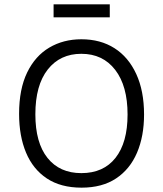

<svg xmlns="http://www.w3.org/2000/svg" viewBox="-20 -853 751 885"><path d="M356 12Q260 12 196 -30.5Q132 -73 100 -149.5Q68 -226 68 -328Q68 -442 105 -518.5Q142 -595 207 -633.5Q272 -672 355 -672Q443 -672 507.5 -631Q572 -590 608 -512Q644 -434 644 -325Q644 -225 611.5 -149Q579 -73 515 -30.5Q451 12 356 12ZM355 -55Q457 -55 512.5 -125.5Q568 -196 568 -325Q568 -457 511 -531Q454 -605 355 -605Q257 -605 200 -532.5Q143 -460 143 -326Q143 -195 199 -125Q255 -55 355 -55ZM227 -773V-833H486V-773Z"/></svg>

Font: Bricolage Grotesque 12pt Light
Style: Regular
Weight: 300
Designer: Mathieu Triay
Foundry: Atelier Triay
Version: Version 1.001; ttfautohint (v1.8.4.7-5d5b);gftools[0.9.33.de